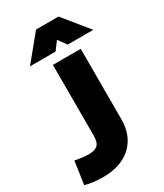

<svg xmlns="http://www.w3.org/2000/svg" viewBox="-358 -829 950 1111"><g transform="rotate(-30 117.5 -273.0)"><path d="M-9 194Q-44 194 -75.5 190Q-107 186 -130 179L-108 27Q-94 30 -68 34Q-42 38 -16 38Q23 38 42 21Q61 4 61 -42V-514H247V-45Q247 32 214.5 85.5Q182 139 124.5 166.5Q67 194 -9 194ZM365 -573H194L154 -628L113 -573H-58L79 -740H229Z"/></g></svg>

Font: Livvic Black
Style: Regular
Weight: 900
Designer: Jacques Le Bailly, Baron von Fonthausen
Version: Version 1.001; ttfautohint (v1.8.2)